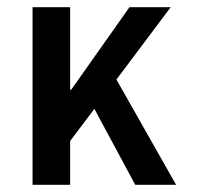

<svg xmlns="http://www.w3.org/2000/svg" viewBox="-20 -511 553 531"><path d="M70 0H174V-121L241 -210L354 0H467L302 -291L452 -491H338L177 -263H174V-491H70Z"/></svg>

Font: Falling Sky
Style: Condensed
Weight: 400
Designer: Paul D. Hunt
Foundry: Adobe Systems Incorporated
Version: Version 1.02